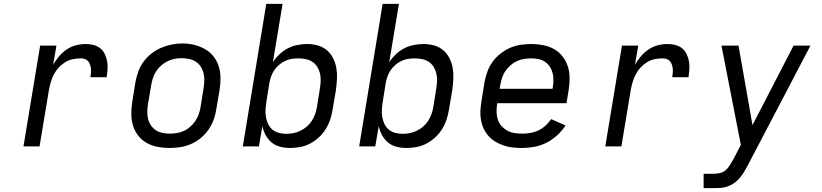

<svg xmlns="http://www.w3.org/2000/svg" viewBox="-20 -755 4240 990"><path d="M101 0 187 -520H271L254 -421Q267 -444 284.5 -464.5Q302 -485 324 -500Q346 -515 371.5 -521.5Q397 -528 422 -528Q443 -528 462.5 -523Q482 -518 497 -506Q512 -494 520.5 -476Q529 -458 532.5 -438.5Q536 -419 534.5 -398Q533 -377 530 -357H446Q448 -368 449 -379Q450 -390 449 -400.5Q448 -411 444.5 -421.5Q441 -432 434.5 -439.5Q428 -447 418 -450.5Q408 -454 397 -454Q376 -454 356 -450Q336 -446 317.5 -435Q299 -424 284 -408Q269 -392 259 -373.5Q249 -355 243 -335Q237 -315 233 -295L184 0Z M853 8Q822 8 791.5 2Q761 -4 735.5 -18.5Q710 -33 692 -56.5Q674 -80 665.5 -108Q657 -136 657 -167.5Q657 -199 662 -230L678 -330Q683 -357 692.5 -384.5Q702 -412 719.5 -436Q737 -460 760.5 -478.5Q784 -497 811 -508.5Q838 -520 865.5 -525.5Q893 -531 921 -531Q953 -531 982.5 -523.5Q1012 -516 1037.5 -501.5Q1063 -487 1081 -464Q1099 -441 1108 -412.5Q1117 -384 1117 -352.5Q1117 -321 1112 -290L1095 -190Q1091 -163 1081 -136Q1071 -109 1054 -85Q1037 -61 1013.5 -42Q990 -23 963 -11.5Q936 0 908 4Q880 8 853 8ZM854 -66Q873 -66 891.5 -69Q910 -72 928 -80Q946 -88 961 -101.5Q976 -115 987 -131Q998 -147 1004.5 -165.5Q1011 -184 1014 -202L1030 -302Q1033 -322 1033.5 -341Q1034 -360 1029.5 -378Q1025 -396 1015 -411.5Q1005 -427 989.5 -437Q974 -447 955.5 -451Q937 -455 917 -455Q899 -455 880.5 -451.5Q862 -448 844.5 -439.5Q827 -431 812 -418Q797 -405 786 -388.5Q775 -372 769 -354Q763 -336 760 -318L743 -218Q740 -199 739.5 -179.5Q739 -160 743.5 -142Q748 -124 758 -109Q768 -94 783 -84Q798 -74 816.5 -70Q835 -66 854 -66Z M1476 8Q1449 8 1424 1.5Q1399 -5 1380.5 -20.5Q1362 -36 1350 -58Q1338 -80 1333 -105L1315 0H1232L1353 -735H1437L1387 -434Q1401 -456 1421 -475Q1441 -494 1464.5 -506Q1488 -518 1513 -523Q1538 -528 1563 -528H1564Q1592 -528 1619 -520.5Q1646 -513 1666 -495.5Q1686 -478 1698 -454Q1710 -430 1714.5 -403Q1719 -376 1717.5 -347.5Q1716 -319 1712 -290L1695 -190Q1691 -164 1682.5 -138.5Q1674 -113 1659.5 -89.5Q1645 -66 1624.5 -47Q1604 -28 1579.5 -15Q1555 -2 1528.5 3Q1502 8 1476 8ZM1456 -65Q1474 -65 1492.5 -68.5Q1511 -72 1528.5 -80.5Q1546 -89 1561.5 -102Q1577 -115 1587.5 -131.5Q1598 -148 1604.5 -166Q1611 -184 1614 -202L1630 -302Q1633 -321 1633.5 -340.5Q1634 -360 1629.5 -378Q1625 -396 1615.5 -411Q1606 -426 1591 -436Q1576 -446 1557.5 -450Q1539 -454 1520 -454Q1502 -454 1484.5 -451.5Q1467 -449 1450.5 -441Q1434 -433 1419.5 -421Q1405 -409 1394.5 -393.5Q1384 -378 1378 -361Q1372 -344 1369 -327L1353 -227Q1350 -207 1349 -187.5Q1348 -168 1351.5 -149.5Q1355 -131 1363 -114.5Q1371 -98 1385 -86.5Q1399 -75 1417.5 -70Q1436 -65 1456 -65Z M2076 8Q2049 8 2024 1.5Q1999 -5 1980.5 -20.5Q1962 -36 1950 -58Q1938 -80 1933 -105L1915 0H1832L1953 -735H2037L1987 -434Q2001 -456 2021 -475Q2041 -494 2064.5 -506Q2088 -518 2113 -523Q2138 -528 2163 -528H2164Q2192 -528 2219 -520.5Q2246 -513 2266 -495.5Q2286 -478 2298 -454Q2310 -430 2314.5 -403Q2319 -376 2317.5 -347.5Q2316 -319 2312 -290L2295 -190Q2291 -164 2282.5 -138.5Q2274 -113 2259.5 -89.5Q2245 -66 2224.5 -47Q2204 -28 2179.5 -15Q2155 -2 2128.5 3Q2102 8 2076 8ZM2056 -65Q2074 -65 2092.5 -68.5Q2111 -72 2128.5 -80.5Q2146 -89 2161.5 -102Q2177 -115 2187.5 -131.5Q2198 -148 2204.5 -166Q2211 -184 2214 -202L2230 -302Q2233 -321 2233.5 -340.5Q2234 -360 2229.5 -378Q2225 -396 2215.5 -411Q2206 -426 2191 -436Q2176 -446 2157.5 -450Q2139 -454 2120 -454Q2102 -454 2084.5 -451.5Q2067 -449 2050.5 -441Q2034 -433 2019.5 -421Q2005 -409 1994.5 -393.5Q1984 -378 1978 -361Q1972 -344 1969 -327L1953 -227Q1950 -207 1949 -187.5Q1948 -168 1951.5 -149.5Q1955 -131 1963 -114.5Q1971 -98 1985 -86.5Q1999 -75 2017.5 -70Q2036 -65 2056 -65Z M2673 8Q2648 8 2624 5.5Q2600 3 2578 -4.5Q2556 -12 2536 -23.5Q2516 -35 2500.5 -52Q2485 -69 2475 -89.5Q2465 -110 2460.5 -133.5Q2456 -157 2457 -181Q2458 -205 2462 -230L2478 -330Q2483 -357 2492.5 -384Q2502 -411 2519 -435Q2536 -459 2560 -478Q2584 -497 2610.5 -508.5Q2637 -520 2665 -524Q2693 -528 2721 -528Q2752 -528 2782 -522Q2812 -516 2837.5 -501.5Q2863 -487 2881 -463.5Q2899 -440 2908 -412Q2917 -384 2917 -352.5Q2917 -321 2912 -290L2901 -223H2544L2543 -218Q2540 -197 2540.5 -176.5Q2541 -156 2547 -138Q2553 -120 2566 -105.5Q2579 -91 2596 -81.5Q2613 -72 2632.5 -69Q2652 -66 2673 -66Q2694 -66 2715 -69.5Q2736 -73 2756 -82.5Q2776 -92 2793 -107.5Q2810 -123 2822 -141L2896 -108Q2878 -80 2852.5 -57Q2827 -34 2797.5 -19Q2768 -4 2736 2Q2704 8 2673 8ZM2556 -297H2829L2830 -302Q2833 -321 2833.5 -340.5Q2834 -360 2829.5 -378Q2825 -396 2815 -411Q2805 -426 2790.5 -436Q2776 -446 2757.5 -450Q2739 -454 2719 -454Q2701 -454 2682 -451Q2663 -448 2645.5 -440Q2628 -432 2612.5 -418.5Q2597 -405 2586 -389Q2575 -373 2569 -354.5Q2563 -336 2560 -318Z M3101 0 3187 -520H3271L3254 -421Q3267 -444 3284.5 -464.5Q3302 -485 3324 -500Q3346 -515 3371.5 -521.5Q3397 -528 3422 -528Q3443 -528 3462.5 -523Q3482 -518 3497 -506Q3512 -494 3520.5 -476Q3529 -458 3532.5 -438.5Q3536 -419 3534.5 -398Q3533 -377 3530 -357H3446Q3448 -368 3449 -379Q3450 -390 3449 -400.5Q3448 -411 3444.5 -421.5Q3441 -432 3434.5 -439.5Q3428 -447 3418 -450.5Q3408 -454 3397 -454Q3376 -454 3356 -450Q3336 -446 3317.5 -435Q3299 -424 3284 -408Q3269 -392 3259 -373.5Q3249 -355 3243 -335Q3237 -315 3233 -295L3184 0Z M3608 215V141H3657Q3674 141 3691 137.5Q3708 134 3721.5 122.5Q3735 111 3744 95.5Q3753 80 3762 65L3800 -8L3700 -520H3788L3860 -110L4072 -520H4159L3835 99Q3826 116 3816 132.5Q3806 149 3793 164Q3780 179 3764 190Q3748 201 3730 207Q3712 213 3693.5 214Q3675 215 3657 215Z"/></svg>

Font: Zed Sans Extended
Style: Italic
Weight: 400
Width: 7
Italic angle: -9°
Designer: Belleve Invis
Foundry: Belleve Invis
Version: Version 1.0.0; ttfautohint (v1.8.4)